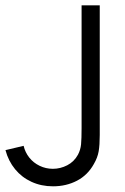

<svg xmlns="http://www.w3.org/2000/svg" viewBox="-20 -668 457 702"><path d="M173.8 13.2Q130.9 13.2 95.2 -3.2Q59.6 -19.5 35.2 -49.3Q10.7 -79.1 0 -119.1L66.4 -134.8Q71.8 -111.3 86.9 -92Q102.1 -72.8 124.8 -61.8Q147.5 -50.8 173.3 -50.8Q200.7 -50.8 225.8 -63.7Q251 -76.7 265.1 -102.5Q274.4 -120.1 276.4 -140.4Q278.3 -160.6 278.3 -199.7V-648.4H344.7V-174.3Q344.7 -138.2 340.8 -115Q336.9 -91.8 323.2 -68.4Q300.8 -27.8 261.5 -7.3Q222.2 13.2 173.8 13.2Z"/></svg>

Font: Potro Sans Bangla
Style: Regular
Weight: 400
Designer: Jayed Ahsan Saad
Foundry: Codepotro
Version: Potro Sans Bangla; Version 0.905